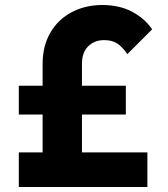

<svg xmlns="http://www.w3.org/2000/svg" viewBox="-20 -746 669 766"><path d="M150 0V-491Q150 -562 180.5 -615Q211 -668 265.5 -697Q320 -726 388 -726Q457 -726 507.5 -699Q558 -672 587 -629L488 -530Q469 -558 448.5 -572Q428 -586 395 -586Q369 -586 349 -574.5Q329 -563 318 -542.5Q307 -522 307 -493V0ZM55 0V-138H568V0ZM55 -289V-404H482V-289Z"/></svg>

Font: Outfit Thin
Style: Bold
Weight: 700
Version: Version 1.100;gftools[0.9.27]